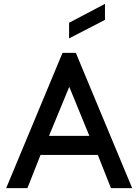

<svg xmlns="http://www.w3.org/2000/svg" viewBox="-20 -974 715 995"><path d="M524 -954V-871L338 -775V-856ZM665 1H555L487 -171H190L122 1H12L304 -700H373ZM443 -270 339 -524 234 -270Z"/></svg>

Font: Railway
Style: Regular
Weight: 400
Version: 1.000